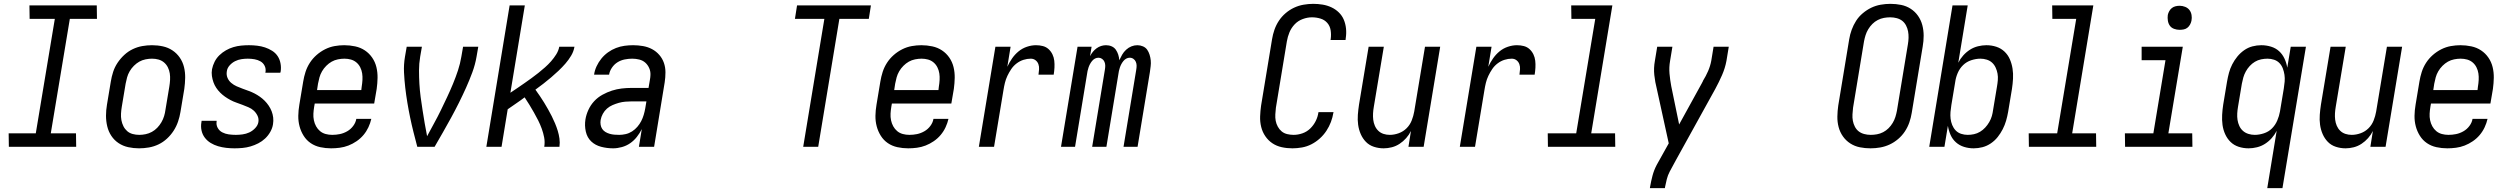

<svg xmlns="http://www.w3.org/2000/svg" viewBox="-20 -763 13040 998"><path d="M376 0H26L25 -70H166L265 -665H134L133 -735H483L484 -665H343L244 -70H375Z M703 8Q674 8 646.5 2Q619 -4 596.5 -19Q574 -34 559 -56.5Q544 -79 537.5 -106Q531 -133 531 -161.5Q531 -190 536 -219L556 -339Q560 -364 568 -389Q576 -414 591 -436.5Q606 -459 626 -477.5Q646 -496 670 -507.5Q694 -519 719.5 -523.5Q745 -528 770 -528Q799 -528 826.5 -522Q854 -516 876.5 -501Q899 -486 914.5 -463.5Q930 -441 936.5 -414Q943 -387 942.5 -358.5Q942 -330 938 -301L918 -181Q914 -156 905.5 -131Q897 -106 882.5 -83.5Q868 -61 848 -42.5Q828 -24 804 -12.5Q780 -1 754 3.5Q728 8 703 8ZM704 -62Q720 -62 737 -65.5Q754 -69 769.5 -77.5Q785 -86 797.5 -99Q810 -112 819 -127.5Q828 -143 833 -159.5Q838 -176 840 -192L860 -312Q863 -330 864 -347.5Q865 -365 862.5 -381.5Q860 -398 852.5 -413Q845 -428 832.5 -438.5Q820 -449 804 -453.5Q788 -458 770 -458Q754 -458 736.5 -454.5Q719 -451 704 -442.5Q689 -434 676 -421Q663 -408 654 -392.5Q645 -377 640.5 -360.5Q636 -344 633 -328L613 -208Q610 -190 609 -172.5Q608 -155 611 -138.5Q614 -122 621.5 -107Q629 -92 641 -81.5Q653 -71 669.5 -66.5Q686 -62 704 -62Z M1199 8Q1177 8 1155.5 5.5Q1134 3 1113.5 -3Q1093 -9 1075 -20Q1057 -31 1044.5 -47.5Q1032 -64 1027.5 -85Q1023 -106 1027 -128L1028 -135H1106V-132Q1103 -114 1111.5 -98.5Q1120 -83 1135.5 -75Q1151 -67 1169 -64.5Q1187 -62 1206 -62Q1223 -62 1241 -64.5Q1259 -67 1275.5 -74.5Q1292 -82 1306 -96.5Q1320 -111 1323 -128Q1326 -146 1318.5 -161.5Q1311 -177 1299 -188Q1287 -199 1271.5 -205.5Q1256 -212 1240.5 -218Q1225 -224 1209 -229.5Q1193 -235 1178 -243Q1163 -251 1149.5 -260.5Q1136 -270 1124.5 -281.5Q1113 -293 1104 -306.5Q1095 -320 1089.5 -335.5Q1084 -351 1081.5 -368Q1079 -385 1082 -403Q1086 -423 1095.5 -442Q1105 -461 1120.5 -476Q1136 -491 1154.5 -501.5Q1173 -512 1193 -518Q1213 -524 1233.5 -526Q1254 -528 1274 -528Q1295 -528 1316.5 -525.5Q1338 -523 1357.5 -516.5Q1377 -510 1394.5 -499Q1412 -488 1423 -471.5Q1434 -455 1438 -434Q1442 -413 1439 -392L1437 -385H1359L1360 -388Q1363 -406 1355.5 -421Q1348 -436 1334 -444Q1320 -452 1303 -455Q1286 -458 1268 -458Q1252 -458 1235 -455.5Q1218 -453 1202 -445Q1186 -437 1173.5 -423Q1161 -409 1159 -392Q1156 -374 1162.5 -358.5Q1169 -343 1182 -332Q1195 -321 1210 -314.5Q1225 -308 1241 -302Q1257 -296 1272.5 -290.5Q1288 -285 1302.5 -277.5Q1317 -270 1330.5 -260.5Q1344 -251 1355.5 -239.5Q1367 -228 1376.5 -214Q1386 -200 1392 -184.5Q1398 -169 1400 -152Q1402 -135 1399 -117Q1396 -97 1385 -77.5Q1374 -58 1358 -43Q1342 -28 1322.5 -18Q1303 -8 1282.5 -2Q1262 4 1241 6Q1220 8 1199 8Z M1701 8Q1672 8 1644.5 2Q1617 -4 1595 -19Q1573 -34 1558.5 -57Q1544 -80 1537 -106.5Q1530 -133 1530.5 -161.5Q1531 -190 1536 -219L1556 -339Q1560 -364 1568 -389Q1576 -414 1590.5 -436.5Q1605 -459 1625.5 -477Q1646 -495 1670 -507Q1694 -519 1719.5 -523.5Q1745 -528 1769 -528Q1798 -528 1826 -522Q1854 -516 1876.5 -501Q1899 -486 1914.5 -463.5Q1930 -441 1936.5 -414Q1943 -387 1942.5 -358.5Q1942 -330 1938 -301L1925 -225H1616L1613 -208Q1610 -190 1609 -172.5Q1608 -155 1611.5 -138Q1615 -121 1623 -106.5Q1631 -92 1643.5 -81.5Q1656 -71 1672.5 -66.5Q1689 -62 1707 -62Q1727 -62 1746.5 -66Q1766 -70 1784.5 -80.5Q1803 -91 1816 -108.5Q1829 -126 1832 -145H1910Q1905 -123 1895 -101.5Q1885 -80 1869.5 -61.5Q1854 -43 1833.5 -29Q1813 -15 1791 -6.5Q1769 2 1746 5Q1723 8 1701 8ZM1858 -295 1860 -312Q1863 -330 1864 -347.5Q1865 -365 1862.5 -381.5Q1860 -398 1852.5 -413Q1845 -428 1832.5 -438.5Q1820 -449 1804 -453.5Q1788 -458 1770 -458Q1754 -458 1736.5 -454.5Q1719 -451 1704 -442.5Q1689 -434 1676 -421Q1663 -408 1654 -392.5Q1645 -377 1640.5 -360.5Q1636 -344 1633 -328L1628 -295Z M2239 0H2149Q2139 -38 2129.5 -75.5Q2120 -113 2112 -151.5Q2104 -190 2097.5 -229Q2091 -268 2086.5 -307Q2082 -346 2080 -386.5Q2078 -427 2085 -468L2094 -520H2173L2164 -468Q2158 -432 2158 -397Q2158 -362 2160 -327.5Q2162 -293 2166.5 -258.5Q2171 -224 2176.5 -190Q2182 -156 2187.5 -122.5Q2193 -89 2200 -55Q2218 -89 2236.5 -122.5Q2255 -156 2271.5 -190Q2288 -224 2304 -258Q2320 -292 2334.5 -327Q2349 -362 2360.5 -397Q2372 -432 2378 -468L2387 -520H2466L2457 -468Q2450 -427 2435 -386.5Q2420 -346 2402.5 -307Q2385 -268 2365.5 -229Q2346 -190 2325 -151.5Q2304 -113 2282.5 -75.5Q2261 -38 2239 0Z M2508 0 2629 -735H2708L2633 -281Q2651 -293 2669.5 -305.5Q2688 -318 2706.5 -331Q2725 -344 2743 -357Q2761 -370 2778.5 -384Q2796 -398 2813 -413Q2830 -428 2844.5 -444.5Q2859 -461 2871 -480Q2883 -499 2887 -520H2966Q2962 -496 2949 -474Q2936 -452 2919 -432.5Q2902 -413 2883 -395Q2864 -377 2844.5 -360.5Q2825 -344 2804.5 -328Q2784 -312 2763 -297Q2775 -280 2786.5 -263.5Q2798 -247 2808.5 -229.5Q2819 -212 2829 -194.5Q2839 -177 2848 -159Q2857 -141 2865 -122Q2873 -103 2879 -83.5Q2885 -64 2888 -43Q2891 -22 2888 0H2809Q2813 -25 2808.5 -48.5Q2804 -72 2796 -94Q2788 -116 2777.5 -137Q2767 -158 2755.5 -178Q2744 -198 2732 -218Q2720 -238 2707 -257Q2686 -241 2663 -225.5Q2640 -210 2619 -195L2587 0Z M3167 8Q3135 8 3104.5 0Q3074 -8 3053 -28Q3032 -48 3025 -79Q3018 -110 3023 -142Q3027 -167 3038.5 -192Q3050 -217 3068.5 -237Q3087 -257 3111.5 -270.5Q3136 -284 3161 -292Q3186 -300 3211.5 -303Q3237 -306 3263 -306H3351L3358 -347Q3359 -353 3360 -360Q3361 -367 3361 -373Q3362 -392 3354.5 -409Q3347 -426 3334 -437.5Q3321 -449 3303 -453.5Q3285 -458 3266 -458Q3247 -458 3227 -454Q3207 -450 3190 -439.5Q3173 -429 3161 -411.5Q3149 -394 3146 -375H3068Q3071 -397 3081 -418.5Q3091 -440 3106 -458.5Q3121 -477 3140.5 -491Q3160 -505 3182 -513.5Q3204 -522 3226.5 -525Q3249 -528 3271 -528Q3297 -528 3322.5 -523.5Q3348 -519 3369.5 -507.5Q3391 -496 3407 -477.5Q3423 -459 3431 -436Q3439 -413 3439 -387Q3439 -361 3435 -335L3380 0H3301L3316 -92Q3305 -70 3290 -51Q3275 -32 3255.5 -18.5Q3236 -5 3212.5 1.5Q3189 8 3167 8ZM3199 -62Q3215 -62 3232.5 -66Q3250 -70 3265.5 -80Q3281 -90 3293 -104Q3305 -118 3313 -133.5Q3321 -149 3326 -166Q3331 -183 3334 -200L3340 -236H3263Q3247 -236 3230 -234.5Q3213 -233 3197 -228.5Q3181 -224 3164.5 -217Q3148 -210 3135 -198.5Q3122 -187 3113.5 -171.5Q3105 -156 3102 -139Q3100 -127 3102 -114.5Q3104 -102 3110.5 -92.5Q3117 -83 3127 -77Q3137 -71 3149 -67.5Q3161 -64 3173.5 -63Q3186 -62 3199 -62Z M4155 0 4265 -665H4112L4123 -735H4507L4496 -665H4343L4233 0Z M4701 8Q4672 8 4644.5 2Q4617 -4 4595 -19Q4573 -34 4558.5 -57Q4544 -80 4537 -106.5Q4530 -133 4530.5 -161.5Q4531 -190 4536 -219L4556 -339Q4560 -364 4568 -389Q4576 -414 4590.5 -436.5Q4605 -459 4625.5 -477Q4646 -495 4670 -507Q4694 -519 4719.5 -523.5Q4745 -528 4769 -528Q4798 -528 4826 -522Q4854 -516 4876.5 -501Q4899 -486 4914.5 -463.5Q4930 -441 4936.5 -414Q4943 -387 4942.5 -358.5Q4942 -330 4938 -301L4925 -225H4616L4613 -208Q4610 -190 4609 -172.5Q4608 -155 4611.5 -138Q4615 -121 4623 -106.5Q4631 -92 4643.5 -81.5Q4656 -71 4672.5 -66.5Q4689 -62 4707 -62Q4727 -62 4746.5 -66Q4766 -70 4784.5 -80.5Q4803 -91 4816 -108.5Q4829 -126 4832 -145H4910Q4905 -123 4895 -101.5Q4885 -80 4869.5 -61.5Q4854 -43 4833.5 -29Q4813 -15 4791 -6.5Q4769 2 4746 5Q4723 8 4701 8ZM4858 -295 4860 -312Q4863 -330 4864 -347.5Q4865 -365 4862.5 -381.5Q4860 -398 4852.5 -413Q4845 -428 4832.5 -438.5Q4820 -449 4804 -453.5Q4788 -458 4770 -458Q4754 -458 4736.5 -454.5Q4719 -451 4704 -442.5Q4689 -434 4676 -421Q4663 -408 4654 -392.5Q4645 -377 4640.5 -360.5Q4636 -344 4633 -328L4628 -295Z M5068 0 5154 -520H5233L5216 -416Q5226 -438 5240.5 -459Q5255 -480 5274.5 -496Q5294 -512 5318 -520Q5342 -528 5365 -528Q5384 -528 5401 -523.5Q5418 -519 5430.5 -507.5Q5443 -496 5450.5 -480.5Q5458 -465 5460 -447.5Q5462 -430 5461 -411.5Q5460 -393 5457 -375H5378Q5380 -389 5381 -403Q5382 -417 5377.5 -429.5Q5373 -442 5362.5 -450Q5352 -458 5338 -458Q5319 -458 5300 -452Q5281 -446 5264.5 -433.5Q5248 -421 5236.5 -404Q5225 -387 5216.5 -369Q5208 -351 5203.5 -332.5Q5199 -314 5196 -295L5147 0Z M5495 0 5581 -520H5654L5646 -471Q5652 -483 5660.5 -493.5Q5669 -504 5680 -512Q5691 -520 5703.5 -524Q5716 -528 5729 -528Q5745 -528 5758.5 -522Q5772 -516 5780 -504.5Q5788 -493 5792.5 -479Q5797 -465 5798 -450Q5805 -465 5813 -479Q5821 -493 5833.5 -504.5Q5846 -516 5861 -522Q5876 -528 5892 -528Q5907 -528 5921 -522Q5935 -516 5943 -504.5Q5951 -493 5955.5 -478.5Q5960 -464 5961.5 -449Q5963 -434 5961 -418.5Q5959 -403 5957 -388L5893 0H5820L5886 -400Q5888 -411 5888 -421.5Q5888 -432 5884 -441.5Q5880 -451 5871.5 -457Q5863 -463 5852 -463Q5843 -463 5834.5 -458.5Q5826 -454 5819.5 -446Q5813 -438 5808.5 -429.5Q5804 -421 5801 -412Q5798 -403 5796 -394Q5794 -385 5793 -376L5731 0H5657L5723 -400Q5725 -411 5725 -421.5Q5725 -432 5721 -441.5Q5717 -451 5708.5 -457Q5700 -463 5690 -463Q5680 -463 5671.5 -458.5Q5663 -454 5656.5 -446Q5650 -438 5645.5 -429.5Q5641 -421 5638 -412Q5635 -403 5633 -394Q5631 -385 5630 -376L5568 0Z M6698 8Q6669 8 6642 2Q6615 -4 6593.5 -18.5Q6572 -33 6557 -55Q6542 -77 6535.5 -103.5Q6529 -130 6530 -158Q6531 -186 6535 -214L6592 -559Q6596 -584 6604.5 -608.5Q6613 -633 6627.5 -655Q6642 -677 6662.5 -694.5Q6683 -712 6706.5 -723Q6730 -734 6755.5 -738.5Q6781 -743 6806 -743Q6831 -743 6855 -739Q6879 -735 6900.5 -725Q6922 -715 6939 -698.5Q6956 -682 6965 -660.5Q6974 -639 6976.5 -614.5Q6979 -590 6975 -564L6974 -555H6896L6897 -561Q6900 -584 6896.5 -606Q6893 -628 6879 -644Q6865 -660 6843.5 -666.5Q6822 -673 6799 -673Q6776 -673 6751.5 -664Q6727 -655 6709.5 -636.5Q6692 -618 6682.5 -595Q6673 -572 6669 -548L6612 -203Q6610 -186 6609 -168.5Q6608 -151 6611 -135Q6614 -119 6622 -104.5Q6630 -90 6642 -80Q6654 -70 6670.5 -66Q6687 -62 6704 -62Q6727 -62 6750 -70Q6773 -78 6790.5 -95Q6808 -112 6819 -134Q6830 -156 6833 -179L6834 -180H6912L6911 -178Q6907 -153 6898 -129Q6889 -105 6874.5 -83Q6860 -61 6840 -43Q6820 -25 6796.5 -13Q6773 -1 6747.5 3.5Q6722 8 6698 8Z M7172 8Q7146 8 7121.5 0Q7097 -8 7080 -25.5Q7063 -43 7053 -66Q7043 -89 7039.5 -114.5Q7036 -140 7038 -166.5Q7040 -193 7044 -219L7094 -520H7173L7121 -208Q7118 -191 7117 -174Q7116 -157 7118 -140.5Q7120 -124 7126.5 -109Q7133 -94 7144.5 -83Q7156 -72 7171.5 -67Q7187 -62 7204 -62Q7227 -62 7250.5 -70.5Q7274 -79 7291.5 -96.5Q7309 -114 7318 -137Q7327 -160 7331 -183L7387 -520H7466L7380 0H7301L7314 -82Q7304 -62 7289 -45Q7274 -28 7255 -15.5Q7236 -3 7214.5 2.5Q7193 8 7172 8Z M7568 0 7654 -520H7733L7716 -416Q7726 -438 7740.5 -459Q7755 -480 7774.5 -496Q7794 -512 7818 -520Q7842 -528 7865 -528Q7884 -528 7901 -523.5Q7918 -519 7930.5 -507.5Q7943 -496 7950.5 -480.5Q7958 -465 7960 -447.5Q7962 -430 7961 -411.5Q7960 -393 7957 -375H7878Q7880 -389 7881 -403Q7882 -417 7877.5 -429.5Q7873 -442 7862.5 -450Q7852 -458 7838 -458Q7819 -458 7800 -452Q7781 -446 7764.5 -433.5Q7748 -421 7736.5 -404Q7725 -387 7716.5 -369Q7708 -351 7703.5 -332.5Q7699 -314 7696 -295L7647 0Z M8376 0H8026L8025 -70H8173L8272 -665H8148L8147 -735H8361L8251 -70H8375Z M8556 215 8557 208Q8562 179 8569.5 150.5Q8577 122 8591 95L8654 -18L8592 -301Q8583 -336 8579 -372.5Q8575 -409 8582 -447L8594 -520H8673L8661 -447Q8655 -413 8658 -380Q8661 -347 8667 -315L8708 -116L8828 -334Q8828 -336 8829.5 -338Q8831 -340 8832 -341V-343Q8847 -367 8858.5 -393.5Q8870 -420 8875 -447L8887 -520H8966L8954 -447Q8947 -409 8931 -372.5Q8915 -336 8896 -301L8692 68L8659 129Q8649 148 8644 168Q8639 188 8635 208L8634 215Z M9703 8Q9674 8 9647 2.5Q9620 -3 9597.5 -17.5Q9575 -32 9559.5 -54Q9544 -76 9537 -102.5Q9530 -129 9530.5 -157.5Q9531 -186 9535 -214L9592 -559Q9596 -584 9605 -608.5Q9614 -633 9628 -655Q9642 -677 9663 -694.5Q9684 -712 9707 -723Q9730 -734 9755.5 -738.5Q9781 -743 9806 -743Q9835 -743 9862 -737.5Q9889 -732 9911.5 -717.5Q9934 -703 9949.5 -681Q9965 -659 9972 -632.5Q9979 -606 9979 -577.5Q9979 -549 9974 -521L9917 -176Q9913 -151 9904.5 -126.5Q9896 -102 9881.5 -80Q9867 -58 9846.5 -40.5Q9826 -23 9802.5 -12Q9779 -1 9753.5 3.5Q9728 8 9703 8ZM9704 -62Q9720 -62 9736.5 -65Q9753 -68 9768.5 -76Q9784 -84 9796.5 -96.5Q9809 -109 9818 -124Q9827 -139 9832 -155Q9837 -171 9840 -187L9897 -532Q9900 -549 9900.5 -566.5Q9901 -584 9898 -600Q9895 -616 9887.5 -630.5Q9880 -645 9868 -654.5Q9856 -664 9839.5 -668.5Q9823 -673 9805 -673Q9789 -673 9772.5 -670Q9756 -667 9740.5 -659Q9725 -651 9712.5 -638.5Q9700 -626 9691 -611Q9682 -596 9677 -580Q9672 -564 9669 -548L9612 -203Q9610 -186 9609 -168.5Q9608 -151 9611 -135Q9614 -119 9621.5 -104.5Q9629 -90 9641 -80.5Q9653 -71 9669.5 -66.5Q9686 -62 9704 -62Z M10239 8Q10213 8 10189 0.5Q10165 -7 10147 -23Q10129 -39 10119 -61.5Q10109 -84 10105 -109L10087 0H10008L10129 -735H10208L10159 -437Q10169 -457 10184.5 -474.5Q10200 -492 10219.5 -504.5Q10239 -517 10261.5 -522.5Q10284 -528 10305 -528Q10332 -528 10356.5 -520Q10381 -512 10399 -495Q10417 -478 10427 -455Q10437 -432 10441 -406.5Q10445 -381 10443.5 -354Q10442 -327 10438 -301L10418 -181Q10414 -158 10407.5 -135.5Q10401 -113 10390 -91.5Q10379 -70 10364 -51Q10349 -32 10328.5 -18Q10308 -4 10285 2Q10262 8 10239 8ZM10208 -62Q10224 -62 10240.5 -65.5Q10257 -69 10272 -78Q10287 -87 10299 -100Q10311 -113 10320 -128.5Q10329 -144 10333.5 -160Q10338 -176 10340 -192L10360 -312Q10363 -329 10364.5 -346.5Q10366 -364 10363 -380.5Q10360 -397 10353 -412Q10346 -427 10334.5 -437.5Q10323 -448 10307 -453Q10291 -458 10274 -458Q10251 -458 10226.5 -450Q10202 -442 10184 -424.5Q10166 -407 10156 -383.5Q10146 -360 10143 -337L10123 -217Q10120 -199 10118.5 -181Q10117 -163 10119 -146Q10121 -129 10127.5 -113Q10134 -97 10145.5 -85Q10157 -73 10173.5 -67.5Q10190 -62 10208 -62Z M10876 0H10526L10525 -70H10673L10772 -665H10648L10647 -735H10861L10751 -70H10875Z M11376 0H11026L11025 -70H11173L11236 -450H11112V-520H11326L11251 -70H11375ZM11309 -608Q11295 -608 11281 -613Q11267 -618 11259 -629Q11251 -640 11248.5 -655Q11246 -670 11248 -685Q11250 -695 11255.5 -705Q11261 -715 11269.5 -721.5Q11278 -728 11288.5 -730.5Q11299 -733 11310 -733Q11324 -733 11338 -727.5Q11352 -722 11360.5 -711Q11369 -700 11371.5 -685Q11374 -670 11371 -655Q11369 -645 11363.5 -635Q11358 -625 11349.5 -618.5Q11341 -612 11330.5 -610Q11320 -608 11309 -608Z M11765 215 11814 -83Q11804 -63 11788.5 -45.5Q11773 -28 11753.5 -15.5Q11734 -3 11711.5 2.5Q11689 8 11668 8Q11641 8 11616.5 0Q11592 -8 11574.5 -25Q11557 -42 11546.5 -65Q11536 -88 11532.5 -113.5Q11529 -139 11530.5 -166Q11532 -193 11536 -219L11556 -339Q11560 -362 11566 -384.5Q11572 -407 11583 -428.5Q11594 -450 11609.5 -469Q11625 -488 11645 -502Q11665 -516 11688 -522Q11711 -528 11734 -528Q11760 -528 11784.5 -520.5Q11809 -513 11826.5 -497Q11844 -481 11854.5 -458.5Q11865 -436 11869 -411L11887 -520H11966L11844 215ZM11700 -62Q11723 -62 11747.5 -70Q11772 -78 11789.5 -95.5Q11807 -113 11817 -136.5Q11827 -160 11831 -183L11851 -303Q11854 -321 11855.5 -339Q11857 -357 11854.5 -374Q11852 -391 11846 -407Q11840 -423 11828.5 -435Q11817 -447 11800.5 -452.5Q11784 -458 11766 -458Q11750 -458 11733 -454.5Q11716 -451 11701 -442Q11686 -433 11674 -420Q11662 -407 11653.5 -391.5Q11645 -376 11640.5 -360Q11636 -344 11633 -328L11613 -208Q11610 -191 11609 -173.5Q11608 -156 11610.5 -139.5Q11613 -123 11620 -108Q11627 -93 11639 -82.5Q11651 -72 11667 -67Q11683 -62 11700 -62Z M12172 8Q12146 8 12121.5 0Q12097 -8 12080 -25.5Q12063 -43 12053 -66Q12043 -89 12039.5 -114.5Q12036 -140 12038 -166.5Q12040 -193 12044 -219L12094 -520H12173L12121 -208Q12118 -191 12117 -174Q12116 -157 12118 -140.5Q12120 -124 12126.5 -109Q12133 -94 12144.5 -83Q12156 -72 12171.5 -67Q12187 -62 12204 -62Q12227 -62 12250.5 -70.5Q12274 -79 12291.5 -96.5Q12309 -114 12318 -137Q12327 -160 12331 -183L12387 -520H12466L12380 0H12301L12314 -82Q12304 -62 12289 -45Q12274 -28 12255 -15.5Q12236 -3 12214.5 2.5Q12193 8 12172 8Z M12701 8Q12672 8 12644.5 2Q12617 -4 12595 -19Q12573 -34 12558.5 -57Q12544 -80 12537 -106.5Q12530 -133 12530.5 -161.5Q12531 -190 12536 -219L12556 -339Q12560 -364 12568 -389Q12576 -414 12590.5 -436.5Q12605 -459 12625.5 -477Q12646 -495 12670 -507Q12694 -519 12719.5 -523.5Q12745 -528 12769 -528Q12798 -528 12826 -522Q12854 -516 12876.5 -501Q12899 -486 12914.5 -463.5Q12930 -441 12936.5 -414Q12943 -387 12942.5 -358.5Q12942 -330 12938 -301L12925 -225H12616L12613 -208Q12610 -190 12609 -172.5Q12608 -155 12611.5 -138Q12615 -121 12623 -106.5Q12631 -92 12643.5 -81.5Q12656 -71 12672.5 -66.5Q12689 -62 12707 -62Q12727 -62 12746.5 -66Q12766 -70 12784.5 -80.5Q12803 -91 12816 -108.5Q12829 -126 12832 -145H12910Q12905 -123 12895 -101.5Q12885 -80 12869.5 -61.5Q12854 -43 12833.5 -29Q12813 -15 12791 -6.5Q12769 2 12746 5Q12723 8 12701 8ZM12858 -295 12860 -312Q12863 -330 12864 -347.5Q12865 -365 12862.5 -381.5Q12860 -398 12852.5 -413Q12845 -428 12832.5 -438.5Q12820 -449 12804 -453.5Q12788 -458 12770 -458Q12754 -458 12736.5 -454.5Q12719 -451 12704 -442.5Q12689 -434 12676 -421Q12663 -408 12654 -392.5Q12645 -377 12640.5 -360.5Q12636 -344 12633 -328L12628 -295Z"/></svg>

Font: Iosevka Term Curly Oblique
Style: Regular
Weight: 400
Italic angle: -9°
Designer: Belleve Invis
Foundry: Belleve Invis
Version: Version 32.3.0